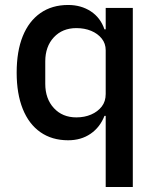

<svg xmlns="http://www.w3.org/2000/svg" viewBox="-20 -552 632 772"><path d="M405 200V-86H400Q382 -40 344 -14Q306 12 254 12Q189 12 142.5 -20.5Q96 -53 71.5 -114Q47 -175 47 -260Q47 -346 71.5 -406.5Q96 -467 142.5 -499.5Q189 -532 254 -532Q306 -532 345 -506.5Q384 -481 400 -434H405V-520H514V200ZM287 -80Q320 -80 346.5 -91.5Q373 -103 389 -123.5Q405 -144 405 -174V-350Q405 -377 389 -397Q373 -417 346.5 -428Q320 -439 287 -439Q231 -439 196.5 -402Q162 -365 162 -305V-215Q162 -155 196.5 -117.5Q231 -80 287 -80Z"/></svg>

Font: IBM Plex Sans Medium
Style: Regular
Weight: 500
Designer: Mike Abbink, Paul van der Laan, Pieter van Rosmalen
Foundry: Bold Monday
Version: Version 3.201